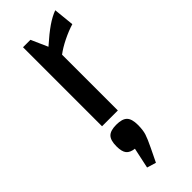

<svg xmlns="http://www.w3.org/2000/svg" viewBox="-263 -544 859 859"><g transform="rotate(-45 167.0 -114.5)"><path d="M72 0ZM172 -421Q217 -461 249 -483Q281 -505 309 -515L319 -417Q286 -407 250.5 -389.5Q215 -372 190 -353V0H90V-500H137ZM102 273 123 175Q96 172 84 157.5Q72 143 72 109Q72 71 87.5 55.5Q103 40 140 40Q177 40 192.5 55.5Q208 71 208 109Q208 142 201 163.5Q194 185 176 222L145 286Z"/></g></svg>

Font: Changa
Style: Regular
Weight: 400
Designer: Eduardo Rodriguez Tunni
Foundry: Eduardo Rodriguez Tunni
Version: Version 2.002; ttfautohint (v1.5.10-5e6f)